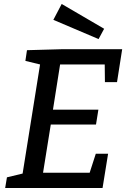

<svg xmlns="http://www.w3.org/2000/svg" viewBox="-20 -948 642 968"><path d="M509 -534 508 -623H283L247 -395H476L464 -320H236L197 -77H432L463 -173H525L497 0H6L15 -54L94 -73L182 -623L108 -641L116 -695L295 -700H596L570 -534ZM505 -803 477 -751 249 -848 291 -928Z"/></svg>

Font: Bitter Pro Medium
Style: Italic
Weight: 500
Italic angle: -9°
Designer: Sol Matas, and Bitter project Authors
Foundry: Sol Matas
Version: Version 1.010